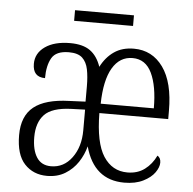

<svg xmlns="http://www.w3.org/2000/svg" viewBox="-50 -732 795 792"><g transform="rotate(5 347.0 -335.5)"><path d="M173 10Q116 10 80 -28.5Q44 -67 44 -148Q44 -227 91.5 -265Q139 -303 238 -306L305 -309V-372Q305 -412 299 -442Q293 -472 275 -489Q257 -506 219 -506Q166 -506 148 -474.5Q130 -443 130 -391Q79 -391 79 -446Q79 -490 117.5 -517Q156 -544 221 -544Q274 -544 304 -522.5Q334 -501 349 -457Q370 -498 403.5 -521Q437 -544 485 -544Q561 -544 606 -481.5Q651 -419 651 -301V-267H366Q367 -144 403 -88.5Q439 -33 502 -33Q544 -33 573.5 -55Q603 -77 620 -113Q634 -105 634 -85Q634 -66 618.5 -44Q603 -22 571 -6Q539 10 493 10Q367 10 330 -126Q321 -91 300.5 -60Q280 -29 248 -9.5Q216 10 173 10ZM588 -306Q588 -398 562.5 -451.5Q537 -505 483 -505Q430 -505 400 -454.5Q370 -404 368 -306ZM186 -31Q239 -31 272.5 -76.5Q306 -122 306 -190V-276L248 -274Q169 -271 138 -238Q107 -205 107 -145Q107 -92 126.5 -61.5Q146 -31 186 -31ZM229 -637V-681H473V-637Z"/></g></svg>

Font: Noto Serif Condensed Light
Style: Regular
Weight: 300
Width: 3
Designer: Monotype Design Team
Foundry: Monotype Imaging Inc.
Version: Version 2.013